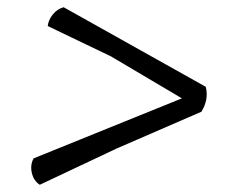

<svg xmlns="http://www.w3.org/2000/svg" viewBox="-20 -609 633 531"><path d="M112 -537Q114 -554 126 -569Q138 -584 156 -589L549 -369Q558 -334 537 -300L302 -198L90 -98Q73 -109 68 -131Q63 -153 73 -171L483 -337L287 -453Z"/></svg>

Font: Tillana
Style: Regular
Weight: 400
Designer: Lipi Raval (Devanagari, Latin), Jonny Pinhorn (Latin)
Foundry: Indian Type Foundry
Version: Version 2.002;PS 1.0;hotconv 1.0.79;makeotf.lib2.5.61930; tt